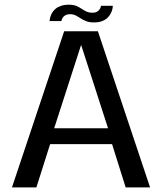

<svg xmlns="http://www.w3.org/2000/svg" viewBox="-20 -812 703 832"><path d="M31.9 0H137.7L197.2 -187.5H465.6L524.5 0H630.3L404.3 -676.4H258ZM214.8 -256.3 330.8 -615.3H332.2L448.2 -256.3ZM387 -714.8Q407.8 -714.8 421.9 -720.2Q435.9 -725.6 445 -734.1Q454 -742.7 459.2 -752.4Q464.4 -762.1 466.7 -771.3Q469 -780.6 468.8 -786.8H417.5Q417.2 -781.3 413.3 -774.1Q409.4 -766.8 401.2 -761.8Q393.1 -756.9 381 -756.9Q365.6 -756.9 354.5 -762Q343.4 -767.2 333.1 -774.3Q322.8 -781.3 310.3 -786.5Q297.7 -791.6 278.9 -791.6Q258.7 -791.6 244.2 -786.6Q229.6 -781.6 220.2 -773.5Q210.7 -765.3 205.3 -755.6Q200 -746 197.6 -736.9Q195.2 -727.8 194.4 -720.8H246.1Q246.7 -726.6 250.6 -733.7Q254.5 -740.8 262.8 -745.6Q271.2 -750.4 284.4 -750.4Q297.7 -750.4 308.1 -745Q318.6 -739.7 329.2 -732.6Q339.9 -725.5 353.4 -720.2Q367 -714.8 387 -714.8Z"/></svg>

Font: Anybody Thin
Style: Regular
Weight: 100
Designer: Tyler Finck
Foundry: Etcetera Type Company
Version: Version 1.114;gftools[0.9.25]